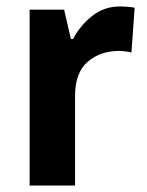

<svg xmlns="http://www.w3.org/2000/svg" viewBox="-20 -576 457 596"><path d="M353 -556Q363 -556 375.5 -555Q388 -554 398 -552L388 -413Q381 -415 369 -416.5Q357 -418 350 -418Q292 -418 252.5 -384.5Q213 -351 213 -278V0H72V-546H179L200 -455H207Q228 -496 265.5 -526Q303 -556 353 -556Z"/></svg>

Font: Noto Sans Gujarati UI SemiCondensed
Style: Bold
Weight: 700
Width: 4
Designer: Jelle Bosma - Monotype Design Team, Universal Thirst
Foundry: Monotype Imaging Inc.
Version: Version 2.106; ttfautohint (v1.8.4.7-5d5b)